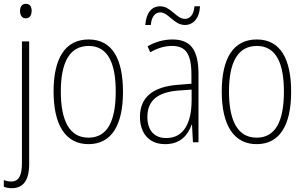

<svg xmlns="http://www.w3.org/2000/svg" viewBox="-38 -746 1596 1007"><path d="M67 -688C67 -667 77 -650 97 -650C118 -650 128 -666 128 -689C128 -709 120 -726 98 -726C76 -726 67 -709 67 -688ZM24 241C78 241 115 207 115 115V-529H77V110C77 174 61 206 21 206C7 206 -7 203 -18 198V233C-8 238 6 241 24 241Z M607 -265C607 -433 553 -539 427 -539C305 -539 243 -442 243 -266C243 -90 306 10 426 10C547 10 607 -89 607 -265ZM281 -266C281 -419 327 -505 427 -505C530 -505 569 -411 569 -266C569 -108 524 -24 426 -24C327 -24 281 -112 281 -266Z M724 -615H753C757 -662 778 -681 802 -681C846 -681 874 -615 932 -615C974 -615 1008 -648 1011 -713H982C978 -668 958 -647 932 -647C886 -647 859 -713 802 -713C758 -713 729 -680 724 -615ZM866 -539C821 -539 775 -526 736 -503L750 -472C792 -496 830 -505 864 -505C935 -505 966 -466 966 -353V-307L893 -301C767 -291 696 -238 696 -133C696 -54 738 10 828 10C910 10 947 -38 967 -92H969L974 0H1003V-357C1003 -486 961 -539 866 -539ZM896 -271 967 -276V-218C966 -101 926 -22 834 -22C771 -22 735 -62 735 -133C735 -219 789 -262 896 -271Z M1489 -265C1489 -433 1435 -539 1309 -539C1187 -539 1125 -442 1125 -266C1125 -90 1188 10 1308 10C1429 10 1489 -89 1489 -265ZM1163 -266C1163 -419 1209 -505 1309 -505C1412 -505 1451 -411 1451 -266C1451 -108 1406 -24 1308 -24C1209 -24 1163 -112 1163 -266Z"/></svg>

Font: Noto Sans Hebrew Condensed ExtraLight
Style: Regular
Weight: 200
Width: 3
Designer: Monotype Design Team
Foundry: Monotype Imaging Inc.
Version: Version 2.004